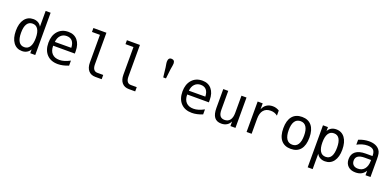

<svg xmlns="http://www.w3.org/2000/svg" viewBox="2 -1577 5496 2692"><g transform="rotate(20 2750.0 -231.0)"><path d="M361.3 -395.5V-630.9H435.5V0H361.3V-56.6Q342.8 -23.4 311.5 -5.9Q280.3 11.7 240.2 11.7Q158.2 11.7 110.8 -52.2Q63.5 -116.2 63.5 -227.5Q63.5 -338.9 110.8 -401.9Q158.2 -464.8 240.2 -464.8Q281.2 -464.8 312.5 -447.3Q343.8 -429.7 361.3 -395.5ZM141.6 -226.6Q141.6 -139.6 169.4 -95.2Q197.3 -50.8 251 -50.8Q304.7 -50.8 333 -95.7Q361.3 -140.6 361.3 -226.6Q361.3 -312.5 333 -356.9Q304.7 -401.4 251 -401.4Q197.3 -401.4 169.4 -356.9Q141.6 -312.5 141.6 -226.6Z M950.2 -245.1V-209H627V-207Q627 -131.8 666 -91.3Q705.1 -50.8 775.4 -50.8Q811.5 -50.8 850.1 -62.5Q888.7 -74.2 932.6 -97.7V-22.5Q890.6 -5.9 851.1 2.9Q811.5 11.7 774.4 11.7Q668.9 11.7 609.4 -51.8Q549.8 -115.2 549.8 -226.6Q549.8 -335 607.9 -399.9Q666 -464.8 763.7 -464.8Q850.6 -464.8 900.4 -405.8Q950.2 -346.7 950.2 -245.1ZM876 -267.6Q874 -333 844.7 -367.2Q815.4 -401.4 759.8 -401.4Q707 -401.4 671.9 -365.7Q636.7 -330.1 630.9 -266.6Z M1266.6 -164.1Q1266.6 -114.3 1285.2 -88.9Q1303.7 -63.5 1338.9 -63.5H1426.8V0H1332Q1265.6 0 1228.5 -43Q1191.4 -85.9 1191.4 -164.1V-576.2H1072.3V-634.8H1266.6Z M1766.6 -164.1Q1766.6 -114.3 1785.2 -88.9Q1803.7 -63.5 1838.9 -63.5H1926.8V0H1832Q1765.6 0 1728.5 -43Q1691.4 -85.9 1691.4 -164.1V-576.2H1572.3V-634.8H1766.6Z M2229 -318.8 2212.4 -463.4Q2201.2 -524.9 2201.2 -541Q2201.2 -604.5 2248.5 -604.5Q2299.3 -604.5 2299.3 -550.3Q2299.3 -532.2 2286.6 -462.9L2270 -318.8Z M2950.2 -245.1V-209H2627V-207Q2627 -131.8 2666 -91.3Q2705.1 -50.8 2775.4 -50.8Q2811.5 -50.8 2850.1 -62.5Q2888.7 -74.2 2932.6 -97.7V-22.5Q2890.6 -5.9 2851.1 2.9Q2811.5 11.7 2774.4 11.7Q2668.9 11.7 2609.4 -51.8Q2549.8 -115.2 2549.8 -226.6Q2549.8 -335 2607.9 -399.9Q2666 -464.8 2763.7 -464.8Q2850.6 -464.8 2900.4 -405.8Q2950.2 -346.7 2950.2 -245.1ZM2876 -267.6Q2874 -333 2844.7 -367.2Q2815.4 -401.4 2759.8 -401.4Q2707 -401.4 2671.9 -365.7Q2636.7 -330.1 2630.9 -266.6Z M3076.2 -171.9V-453.1H3150.4V-171.9Q3150.4 -110.4 3172.4 -81.5Q3194.3 -52.7 3239.3 -52.7Q3292 -52.7 3319.8 -89.8Q3347.7 -127 3347.7 -196.3V-453.1H3422.9V0H3347.7V-68.4Q3328.1 -28.3 3293.9 -8.3Q3259.8 11.7 3213.9 11.7Q3143.6 11.7 3109.9 -33.7Q3076.2 -79.1 3076.2 -171.9Z M3910.2 -360.4Q3886.7 -378.9 3861.8 -387.2Q3836.9 -395.5 3806.6 -395.5Q3737.3 -395.5 3700.7 -351.6Q3664.1 -307.6 3664.1 -225.6V0H3588.9V-454.1H3664.1V-364.3Q3682.6 -413.1 3721.2 -439Q3759.8 -464.8 3812.5 -464.8Q3840.8 -464.8 3864.3 -457.5Q3887.7 -450.2 3910.2 -436.5Z M4250 -401.4Q4193.4 -401.4 4164.1 -356.9Q4134.8 -312.5 4134.8 -226.6Q4134.8 -140.6 4164.1 -95.7Q4193.4 -50.8 4250 -50.8Q4306.6 -50.8 4335.4 -95.7Q4364.3 -140.6 4364.3 -226.6Q4364.3 -312.5 4335.4 -356.9Q4306.6 -401.4 4250 -401.4ZM4250 -464.8Q4343.8 -464.8 4394 -403.3Q4444.3 -341.8 4444.3 -226.6Q4444.3 -110.4 4394.5 -49.3Q4344.7 11.7 4250 11.7Q4155.3 11.7 4105 -49.3Q4054.7 -110.4 4054.7 -226.6Q4054.7 -341.8 4105 -403.3Q4155.3 -464.8 4250 -464.8Z M4637.7 -56.6V172.9H4563.5V-454.1H4637.7V-395.5Q4656.2 -429.7 4687.5 -447.3Q4718.8 -464.8 4759.8 -464.8Q4841.8 -464.8 4888.7 -400.9Q4935.5 -336.9 4935.5 -224.6Q4935.5 -114.3 4888.7 -51.3Q4841.8 11.7 4759.8 11.7Q4717.8 11.7 4686.5 -5.9Q4655.3 -23.4 4637.7 -56.6ZM4856.4 -226.6Q4856.4 -312.5 4829.6 -356.9Q4802.7 -401.4 4748 -401.4Q4693.4 -401.4 4665.5 -356.9Q4637.7 -312.5 4637.7 -226.6Q4637.7 -140.6 4665.5 -95.7Q4693.4 -50.8 4748 -50.8Q4802.7 -50.8 4829.6 -95.2Q4856.4 -139.6 4856.4 -226.6Z M5268.6 -227.5Q5203.1 -227.5 5169.9 -205.1Q5136.7 -182.6 5136.7 -136.7Q5136.7 -95.7 5161.6 -72.8Q5186.5 -49.8 5230.5 -49.8Q5292 -49.8 5327.1 -92.8Q5362.3 -135.7 5363.3 -211.9V-227.5ZM5437.5 -258.8V0H5363.3V-67.4Q5338.9 -26.4 5302.7 -7.3Q5266.6 11.7 5214.8 11.7Q5144.5 11.7 5103.5 -27.3Q5062.5 -66.4 5062.5 -131.8Q5062.5 -207 5113.3 -246.6Q5164.1 -286.1 5262.7 -286.1H5363.3V-297.9Q5362.3 -352.5 5335 -377Q5307.6 -401.4 5249 -401.4Q5210.9 -401.4 5171.9 -390.1Q5132.8 -378.9 5095.7 -358.4V-432.6Q5136.7 -449.2 5174.8 -457Q5212.9 -464.8 5249 -464.8Q5304.7 -464.8 5344.7 -448.2Q5384.8 -431.6 5409.2 -398.4Q5424.8 -377.9 5431.2 -348.1Q5437.5 -318.4 5437.5 -258.8Z"/></g></svg>

Font: BabelStone Irk Bitig Colour
Style: Regular
Weight: 400
Designer: Andrew West
Foundry: BabelStone
Version: Version 1.03 June 7, 2023